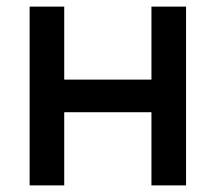

<svg xmlns="http://www.w3.org/2000/svg" viewBox="-20 -560 652 580"><path d="M69.5 0V-540H174V-319.5H437.5V-540H542V0H437.5V-221H174V0Z"/></svg>

Font: Manrope KiralyPet SmBd KiralyPet
Style: Regular
Weight: 600
Designer: Mikhail Sharanda
Foundry: Mikhail Sharanda
Version: Version 4.502